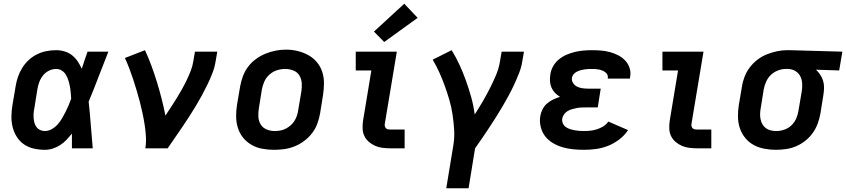

<svg xmlns="http://www.w3.org/2000/svg" viewBox="-20 -798 4552 1033"><path d="M221 8Q191 8 162 1.5Q133 -5 109.5 -21Q86 -37 70.5 -61.5Q55 -86 48 -114Q41 -142 41.5 -172.5Q42 -203 47 -233L64 -333Q68 -359 76.5 -384Q85 -409 99.5 -432.5Q114 -456 134.5 -475Q155 -494 179.5 -506Q204 -518 230 -523Q256 -528 282 -528Q306 -528 328.5 -521Q351 -514 368.5 -500Q386 -486 398.5 -467Q411 -448 420 -428Q427 -451 435 -474Q443 -497 451 -520H563Q536 -453 510.5 -385.5Q485 -318 457 -251Q464 -188 468.5 -125.5Q473 -63 479 0H367Q367 -20 367 -40Q367 -60 367 -79Q353 -62 337.5 -45.5Q322 -29 303 -17Q284 -5 263.5 1.5Q243 8 221 8ZM221 -93Q240 -93 258 -103Q276 -113 289.5 -128Q303 -143 313 -160Q323 -177 332 -194.5Q341 -212 348.5 -230Q356 -248 363 -267Q362 -283 360.5 -300Q359 -317 356 -333Q353 -349 348 -365Q343 -381 335 -395Q327 -409 313 -418Q299 -427 282 -427Q262 -427 243 -417.5Q224 -408 211 -391.5Q198 -375 191 -355.5Q184 -336 181 -317L165 -217Q162 -203 161 -189.5Q160 -176 161 -162.5Q162 -149 165.5 -136.5Q169 -124 176.5 -114Q184 -104 196 -98.5Q208 -93 221 -93Z M762 0Q767 -32 765 -64.5Q763 -97 758 -128.5Q753 -160 746.5 -190.5Q740 -221 732 -251.5Q724 -282 715 -312Q706 -342 696.5 -371Q687 -400 676 -429Q665 -458 652 -486L760 -528Q779 -487 795 -443.5Q811 -400 824.5 -356Q838 -312 849.5 -267Q861 -222 870 -176Q885 -199 900.5 -222.5Q916 -246 930.5 -269.5Q945 -293 958.5 -317Q972 -341 984 -366Q996 -391 1006 -416.5Q1016 -442 1020 -468L1029 -520H1149L1140 -468Q1135 -436 1123 -405Q1111 -374 1096.5 -344Q1082 -314 1066 -284.5Q1050 -255 1032.5 -226Q1015 -197 996.5 -168.5Q978 -140 959 -112Q940 -84 920.5 -56Q901 -28 882 0Z M1455 8Q1423 8 1392 2.5Q1361 -3 1334.5 -18Q1308 -33 1289 -56Q1270 -79 1260.5 -108Q1251 -137 1250.5 -169Q1250 -201 1255 -233L1272 -333Q1277 -361 1287 -388Q1297 -415 1314.5 -438.5Q1332 -462 1356.5 -480Q1381 -498 1408 -509Q1435 -520 1463 -525.5Q1491 -531 1519 -531Q1551 -531 1581.5 -523.5Q1612 -516 1638.5 -501.5Q1665 -487 1684.5 -464Q1704 -441 1713.5 -412Q1723 -383 1723 -351Q1723 -319 1718 -287L1702 -187Q1697 -159 1687 -132Q1677 -105 1659 -81.5Q1641 -58 1617 -40Q1593 -22 1566 -11Q1539 0 1511 4Q1483 8 1455 8ZM1457 -93Q1472 -93 1487 -95.5Q1502 -98 1516 -105Q1530 -112 1542.5 -122.5Q1555 -133 1563.5 -146.5Q1572 -160 1577 -174.5Q1582 -189 1584 -203L1601 -303Q1605 -327 1603.5 -350Q1602 -373 1591 -391.5Q1580 -410 1559 -418.5Q1538 -427 1514 -427Q1492 -427 1470 -420Q1448 -413 1430 -397Q1412 -381 1402.5 -360Q1393 -339 1389 -317L1373 -217Q1369 -194 1370 -171Q1371 -148 1382 -129.5Q1393 -111 1413.5 -102Q1434 -93 1457 -93Z M2082 0Q2061 0 2039.5 -2.5Q2018 -5 1999.5 -13Q1981 -21 1965.5 -34Q1950 -47 1941 -65Q1932 -83 1931 -104.5Q1930 -126 1933 -147L1978 -419H1894V-520H2115L2050 -130Q2049 -124 2051 -117.5Q2053 -111 2057.5 -107Q2062 -103 2068.5 -102Q2075 -101 2082 -101H2157V0ZM2047 -572 1992 -628 2155 -778 2227 -702Z M2381 215 2419 -16Q2426 -58 2423.5 -99Q2421 -140 2415 -180.5Q2409 -221 2398 -259Q2387 -297 2373.5 -334.5Q2360 -372 2344 -407.5Q2328 -443 2308 -477L2410 -528Q2434 -489 2453 -447.5Q2472 -406 2487.5 -362.5Q2503 -319 2515.5 -274Q2528 -229 2534 -182Q2556 -216 2576.5 -251Q2597 -286 2615 -321.5Q2633 -357 2648.5 -393.5Q2664 -430 2670 -468L2679 -520H2799L2790 -468Q2785 -436 2773 -405.5Q2761 -375 2747 -344.5Q2733 -314 2717 -284.5Q2701 -255 2684 -226Q2667 -197 2649 -168.5Q2631 -140 2612.5 -112Q2594 -84 2575 -56Q2556 -28 2536 0L2501 215Z M3122 8Q3092 8 3062.5 5Q3033 2 3006 -6Q2979 -14 2954.5 -28.5Q2930 -43 2913 -65Q2896 -87 2889 -116Q2882 -145 2887 -174Q2890 -192 2899 -210Q2908 -228 2923 -241Q2938 -254 2956 -262.5Q2974 -271 2993 -277Q2978 -286 2966 -298.5Q2954 -311 2947 -327Q2940 -343 2939 -361Q2938 -379 2941 -398Q2944 -420 2956 -441.5Q2968 -463 2987 -478.5Q3006 -494 3028 -503.5Q3050 -513 3073 -518.5Q3096 -524 3119 -526Q3142 -528 3164 -528Q3189 -528 3214 -526Q3239 -524 3262.5 -517.5Q3286 -511 3307 -500Q3328 -489 3344 -472Q3360 -455 3367.5 -431.5Q3375 -408 3370 -383Q3370 -381 3369.5 -379Q3369 -377 3369 -375H3250Q3250 -375 3250 -376Q3250 -377 3250 -377Q3252 -387 3248 -395.5Q3244 -404 3236.5 -409.5Q3229 -415 3220.5 -418.5Q3212 -422 3202.5 -424Q3193 -426 3183.5 -426.5Q3174 -427 3164 -427Q3154 -427 3144 -426.5Q3134 -426 3123.5 -424.5Q3113 -423 3103 -420Q3093 -417 3083 -412Q3073 -407 3066 -398.5Q3059 -390 3057 -380Q3055 -364 3063.5 -351Q3072 -338 3085.5 -331.5Q3099 -325 3115 -323Q3131 -321 3147 -321H3212L3196 -220H3130Q3118 -220 3106 -219.5Q3094 -219 3082 -216.5Q3070 -214 3057.5 -210.5Q3045 -207 3034 -200.5Q3023 -194 3015 -183Q3007 -172 3005 -160Q3003 -147 3008 -135Q3013 -123 3023 -115.5Q3033 -108 3045 -104Q3057 -100 3070 -97.5Q3083 -95 3096 -94Q3109 -93 3122 -93Q3140 -93 3157.5 -95Q3175 -97 3192 -102.5Q3209 -108 3225.5 -118Q3242 -128 3253 -144L3359 -98Q3340 -69 3311.5 -47.5Q3283 -26 3251.5 -13.5Q3220 -1 3187.5 3.5Q3155 8 3122 8Z M3732 0Q3711 0 3689.5 -2.5Q3668 -5 3649.5 -13Q3631 -21 3615.5 -34Q3600 -47 3591 -65Q3582 -83 3581 -104.5Q3580 -126 3583 -147L3628 -419H3544V-520H3765L3700 -130Q3699 -124 3701 -117.5Q3703 -111 3707.5 -107Q3712 -103 3718.5 -102Q3725 -101 3732 -101H3807V0Z M4154 8Q4123 8 4091.5 2Q4060 -4 4034 -18.5Q4008 -33 3989 -56.5Q3970 -80 3960.5 -108.5Q3951 -137 3950.5 -169Q3950 -201 3955 -233L3972 -333Q3976 -360 3986.5 -386.5Q3997 -413 4014.5 -436Q4032 -459 4055.5 -477Q4079 -495 4105.5 -505.5Q4132 -516 4159.5 -522Q4187 -528 4214 -528Q4218 -528 4222.5 -528Q4227 -528 4231 -528L4512 -520L4495 -419L4370 -423Q4383 -411 4393 -396Q4403 -381 4408.5 -363Q4414 -345 4413.5 -325.5Q4413 -306 4410 -287L4394 -187Q4389 -160 4379.5 -133.5Q4370 -107 4353 -83Q4336 -59 4312.5 -40.5Q4289 -22 4263 -11Q4237 0 4209 4Q4181 8 4154 8ZM4156 -93Q4178 -93 4200 -100.5Q4222 -108 4238.5 -124Q4255 -140 4264 -161Q4273 -182 4276 -203L4293 -303Q4297 -325 4296 -346.5Q4295 -368 4286.5 -386Q4278 -404 4260.5 -415Q4243 -426 4222 -427H4214Q4213 -427 4211 -427Q4209 -427 4207 -427Q4186 -427 4164.5 -418.5Q4143 -410 4127 -394.5Q4111 -379 4102 -358.5Q4093 -338 4089 -317L4073 -217Q4070 -201 4069.5 -186Q4069 -171 4072 -156.5Q4075 -142 4082 -129.5Q4089 -117 4100.5 -108.5Q4112 -100 4126.5 -96.5Q4141 -93 4156 -93Z"/></svg>

Font: Zed Sans Extended
Style: Bold Italic
Weight: 700
Width: 7
Italic angle: -9°
Designer: Belleve Invis
Foundry: Belleve Invis
Version: Version 1.0.0; ttfautohint (v1.8.4)